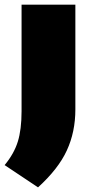

<svg xmlns="http://www.w3.org/2000/svg" viewBox="-35 -570 403 828"><path d="M-15 142Q25.5 93 41.8 40.8Q58 -11.5 58 -90V-550H290V-98Q290 -1 253.2 78.8Q216.5 158.5 129 238Z"/></svg>

Font: Encode Sans Expanded Black
Style: Regular
Weight: 900
Width: 7
Designer: Multiple Designers
Foundry: Impallari Type
Version: Version 2.000